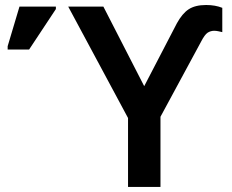

<svg xmlns="http://www.w3.org/2000/svg" viewBox="-20 -740 917 760"><path d="M615.2 0V-277.8L774.9 -573.2C785.2 -593.3 793.9 -605.5 802.2 -610.8C810.1 -615.7 818.8 -618.2 828.1 -618.2C839.8 -618.2 852.1 -614.3 859.9 -612.8V-709C841.8 -716.3 820.8 -720.2 795.9 -720.2C766.6 -720.2 743.7 -714.4 726.6 -703.1C709.5 -691.9 694.3 -673.3 680.2 -647.9L550.8 -398.9L389.2 -713.9H250L486.8 -272.9V0ZM95.2 -543.9 201.2 -704.1V-713.9H57.1L10.3 -557.1V-543.9Z"/></svg>

Font: Noto Reveo Sans
Style: Regular
Weight: 600
Designer: Monotype Design Team
Foundry: Monotype Imaging Inc.
Version: Version 2.007